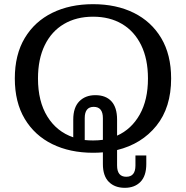

<svg xmlns="http://www.w3.org/2000/svg" viewBox="-20 -717 891 920"><path d="M426 15Q315 15 230.5 -26.5Q146 -68 98.5 -147.5Q51 -227 51 -341Q51 -455 98.5 -534.5Q146 -614 230.5 -655.5Q315 -697 426 -697Q537 -697 621 -655.5Q705 -614 752.5 -534.5Q800 -455 800 -341Q800 -202 729.5 -114.5Q659 -27 541 2V76Q541 130 585 130Q629 130 629 76V28H681V69Q681 126 653 154.5Q625 183 578 183Q530 183 501.5 154.5Q473 126 473 69V13Q450 15 426 15ZM331 -144Q331 -202 360 -231.5Q389 -261 437 -261Q487 -261 514 -231.5Q541 -202 541 -144V-67Q610 -98 649.5 -168Q689 -238 689 -341Q689 -434 656.5 -500.5Q624 -567 565 -602Q506 -637 426 -637Q346 -637 286.5 -602Q227 -567 194.5 -500.5Q162 -434 162 -341Q162 -231 207 -158.5Q252 -86 331 -59ZM426 -44Q450 -44 473 -47V-151Q473 -205 429 -205Q386 -205 386 -151V-46Q405 -44 426 -44Z"/></svg>

Font: Montagu Slab 16pt
Style: Regular
Weight: 400
Designer: Florian Karsten
Foundry: Florian Karsten
Version: Version 1.000; ttfautohint (v1.8.3)